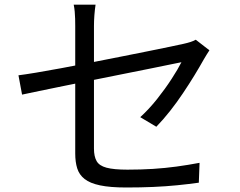

<svg xmlns="http://www.w3.org/2000/svg" viewBox="-20 -793 1040 831"><path d="M305.6 -128.7Q305.6 -151.3 305.6 -193.6Q305.6 -235.9 305.6 -288.8Q305.6 -341.8 305.6 -399.1Q305.6 -456.3 305.6 -510.7Q305.6 -565.1 305.6 -609.7Q305.6 -654.2 305.6 -680.8Q305.6 -695.7 305.2 -711.5Q304.8 -727.2 303.4 -742.8Q302 -758.4 299 -772.8H393.6Q390.3 -751 388.5 -726.8Q386.7 -702.7 386.7 -680.8Q386.7 -654.9 386.7 -612.5Q386.7 -570.2 386.7 -518.6Q386.7 -467 386.7 -412.9Q386.7 -358.8 386.7 -307.7Q386.7 -256.7 386.7 -215.8Q386.7 -174.8 386.7 -149.7Q386.7 -115.8 398.2 -95.7Q409.6 -75.6 441 -67.2Q472.4 -58.7 531.8 -58.7Q590.3 -58.7 642.4 -62Q694.4 -65.3 744.2 -72.1Q794 -78.9 843.7 -88.3L840.5 -2.3Q796 3.9 747.1 8.8Q698.1 13.7 643.5 16.1Q588.8 18.5 526.4 18.5Q456.8 18.5 413.1 9.3Q369.4 0.1 346.1 -18.3Q322.8 -36.7 314.2 -64.3Q305.6 -91.9 305.6 -128.7ZM886.4 -575.3Q881.2 -567.5 874.1 -556.1Q867.1 -544.7 861.6 -535.2Q844.3 -504.2 821.5 -466.8Q798.6 -429.3 772 -389.7Q745.5 -350 716 -312.6Q686.5 -275.2 656.6 -244.4L587 -285.9Q624.7 -320.2 659.8 -364.3Q694.9 -408.5 722.7 -451.4Q750.5 -494.3 765.3 -523.7Q758.7 -522.6 724.3 -515.4Q689.9 -508.2 636.7 -497.5Q583.5 -486.7 518.9 -473.9Q454.2 -461.1 387.4 -447.5Q320.5 -433.8 258.8 -421.5Q197.2 -409.2 149.1 -399Q101 -388.9 75.5 -383.5L59.9 -467.1Q87.5 -470.5 135.2 -478.4Q182.9 -486.4 243.7 -497.6Q304.4 -508.8 370.8 -521.8Q437.2 -534.8 501.8 -547.6Q566.4 -560.3 622.4 -571.7Q678.5 -583.1 718.3 -591.3Q758.2 -599.5 774.4 -603.3Q790.4 -606.8 804.5 -611.3Q818.6 -615.8 827.3 -621.1Z"/></svg>

Font: Noto Sans TC
Style: Regular
Weight: 100
Designer: Ryoko NISHIZUKA 西塚涼子 (kana, bopomofo & ideographs); Paul D. Hunt (Latin, Greek & Cyrillic); Sandoll Communications 산돌커뮤니
Foundry: Adobe
Version: Version 2.004;hotconv 1.0.118;makeotfexe 2.5.65603